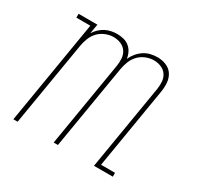

<svg xmlns="http://www.w3.org/2000/svg" viewBox="-122 -679 843 821"><g transform="rotate(30 300.0 -269.0)"><path d="M34 0 119 -511H50V-530H143L135 -483Q143 -496 154.5 -507Q166 -518 179.5 -525Q193 -532 207.5 -535Q222 -538 237 -538Q253 -538 269 -534Q285 -530 297 -520Q309 -510 316 -496Q323 -482 325 -466Q332 -482 343.5 -496Q355 -510 370 -520Q385 -530 402 -534Q419 -538 436 -538Q459 -538 479.5 -529.5Q500 -521 511.5 -503Q523 -485 524.5 -462Q526 -439 522 -416L456 -19H525V0H432L502 -420Q505 -439 503.5 -457.5Q502 -476 492 -490.5Q482 -505 465 -512Q448 -519 429 -519Q410 -519 390 -511Q370 -503 355.5 -487.5Q341 -472 333.5 -452Q326 -432 323 -413L254 0H233L303 -420Q306 -439 304.5 -457.5Q303 -476 293 -490.5Q283 -505 266 -512Q249 -519 230 -519Q211 -519 191 -511Q171 -503 156.5 -487.5Q142 -472 134.5 -452Q127 -432 124 -413L55 0Z"/></g></svg>

Font: Iosevka Curly Slab ThEx
Style: Italic
Weight: 100
Width: 7
Italic angle: -9°
Monospace: yes
Designer: Belleve Invis
Foundry: Belleve Invis
Version: Version 11.1.0; ttfautohint (v1.8.3)